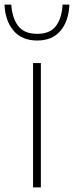

<svg xmlns="http://www.w3.org/2000/svg" viewBox="-52 -814 322 834"><path d="M91.5 0V-540H125.5V0ZM109.5 -638Q43 -638 6.8 -680.8Q-29.5 -723.5 -32.5 -794H-3Q1 -735 27.2 -701Q53.5 -667 109.5 -667Q165.5 -667 191 -701Q216.5 -735 220 -794H249.5Q246.5 -723 211 -680.5Q175.5 -638 109.5 -638Z"/></svg>

Font: Encode Sans Semi Expanded Thin
Style: Regular
Weight: 100
Width: 6
Designer: Multiple Designers
Foundry: Impallari Type
Version: Version 3.000; ttfautohint (v1.8.3) -l 8 -r 50 -G 200 -x 14 